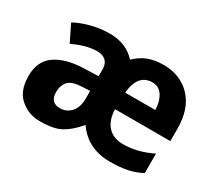

<svg xmlns="http://www.w3.org/2000/svg" viewBox="-111 -764 1092 981"><g transform="rotate(30 435.5 -273.5)"><path d="M607.9 -556.2C536.1 -556.2 486.3 -534.2 444.8 -493.2C406.2 -535.6 355 -557.1 290 -557.1C215.3 -557.1 145 -537.1 88.9 -507.8L137.2 -409.2C183.6 -431.2 232.4 -446.8 278.8 -446.8C319.3 -446.8 348.1 -426.3 348.1 -380.9V-339.8L262.2 -336.9C191.4 -334.5 136.2 -319.3 96.7 -291.5C57.1 -263.7 37.1 -221.2 37.1 -163.1C37.1 -104 53.7 -60.1 86.9 -32.2C119.6 -4.4 157.7 9.8 201.2 9.8C256.3 9.8 298.3 2 327.1 -14.2C356 -30.3 385.3 -55.7 415 -90.8C460.4 -22.9 531.2 9.8 612.8 9.8C655.3 9.8 690.9 6.8 719.7 0.5C748 -5.9 774.9 -15.6 799.8 -28.8V-144C741.2 -114.7 683.6 -101.1 628.9 -101.1C550.3 -101.1 507.3 -151.9 504.9 -235.8H831.1V-308.1C831.1 -387.2 810.1 -448.2 768.6 -491.7C727.1 -534.7 673.3 -556.2 607.9 -556.2ZM348.1 -208C348.1 -173.3 339.4 -146.5 322.3 -127.4C304.7 -108.4 283.2 -99.1 257.8 -99.1C223.1 -99.1 200.2 -116.7 200.2 -162.1C200.2 -188 207.5 -209 222.2 -225.1C236.8 -241.2 263.7 -249.5 303.2 -251L348.1 -252.9ZM602.1 -450.2C628.9 -450.2 648.9 -439 663.1 -417C677.2 -395 684.6 -367.7 685.1 -335H507.8C513.7 -413.6 548.8 -450.2 602.1 -450.2Z"/></g></svg>

Font: Avrile Sans
Style: Bold
Weight: 700
Designer: Monotype Design Team, Google (font), Stefan Peev (BGR Cyrillic), Cristiano Sobral (main changes)
Foundry: The Avrile Sans Project Authors
Version: Version 3.110